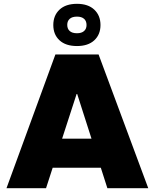

<svg xmlns="http://www.w3.org/2000/svg" viewBox="-20 -985 810 1005"><path d="M14 0 270 -700H496L756 0H542L384 -493H381L221 0ZM228 -107V-259H538V-107ZM383 -744Q324 -744 291.5 -774Q259 -804 259 -854Q259 -904 291.5 -934.5Q324 -965 383 -965Q441 -965 473.5 -934.5Q506 -904 506 -854Q506 -804 473.5 -774Q441 -744 383 -744ZM383 -811Q407 -811 420 -822.5Q433 -834 433 -854Q433 -875 420 -886.5Q407 -898 383 -898Q358 -898 345 -886.5Q332 -875 332 -855Q332 -834 345 -822.5Q358 -811 383 -811Z"/></svg>

Font: REM Medium ExtraBold
Style: Regular
Weight: 800
Version: Version 1.005;gftools[0.9.28]